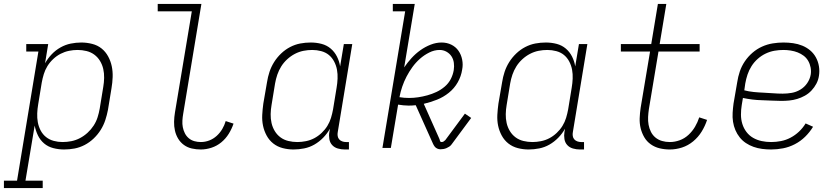

<svg xmlns="http://www.w3.org/2000/svg" viewBox="-69 -755 4289 980"><path d="M-49 205V167H18L127 -492H65V-530H177L161 -432Q175 -457 195 -478Q215 -499 240 -513Q265 -527 292 -532.5Q319 -538 346 -538Q346 -538 346 -538Q346 -538 346 -538Q374 -538 401.5 -531Q429 -524 449.5 -507.5Q470 -491 483 -467Q496 -443 501.5 -416.5Q507 -390 506 -361.5Q505 -333 500 -304L482 -194Q477 -168 468.5 -142Q460 -116 445 -92Q430 -68 409 -48Q388 -28 363 -15Q338 -2 311.5 3Q285 8 258 8Q230 8 203 1Q176 -6 156 -23Q136 -40 124.5 -64Q113 -88 108 -114L61 167H149V205ZM250 -30Q273 -30 295.5 -34.5Q318 -39 339 -50Q360 -61 378 -77.5Q396 -94 409 -114Q422 -134 429 -156Q436 -178 440 -201L458 -311Q462 -334 462.5 -357.5Q463 -381 458 -403Q453 -425 441.5 -444Q430 -463 412.5 -476Q395 -489 372.5 -494.5Q350 -500 327 -500Q305 -500 283 -495.5Q261 -491 240.5 -480.5Q220 -470 202.5 -453.5Q185 -437 173 -417.5Q161 -398 154.5 -376.5Q148 -355 144 -333L126 -223Q122 -200 121 -176.5Q120 -153 124 -131Q128 -109 138.5 -89Q149 -69 166 -55.5Q183 -42 205 -36Q227 -30 250 -30Z M956 8Q933 8 910.5 3Q888 -2 870 -15Q852 -28 840.5 -47Q829 -66 824 -88Q819 -110 819.5 -133.5Q820 -157 824 -181L910 -697H736V-735H959L866 -174Q863 -157 862 -139.5Q861 -122 864 -106Q867 -90 874.5 -75Q882 -60 894.5 -49.5Q907 -39 923 -34.5Q939 -30 956 -30Q978 -30 999 -38Q1020 -46 1037 -61.5Q1054 -77 1065.5 -96.5Q1077 -116 1083 -137L1123 -124Q1114 -97 1098.5 -72Q1083 -47 1060.5 -28.5Q1038 -10 1010.5 -1Q983 8 956 8Z M1429 8Q1401 8 1374 1Q1347 -6 1326 -22.5Q1305 -39 1292 -63Q1279 -87 1273.5 -113.5Q1268 -140 1269.5 -168.5Q1271 -197 1275 -226L1294 -336Q1298 -362 1306.5 -388Q1315 -414 1330 -438Q1345 -462 1366 -482Q1387 -502 1412 -515Q1437 -528 1463.5 -533Q1490 -538 1517 -538Q1546 -538 1572.5 -531Q1599 -524 1619 -507Q1639 -490 1651 -466Q1663 -442 1667 -416L1686 -530H1729L1655 -81Q1653 -71 1654.5 -61Q1656 -51 1662 -44Q1668 -37 1677.5 -33.5Q1687 -30 1697 -30H1712V8H1691Q1673 8 1655.5 3Q1638 -2 1626.5 -14.5Q1615 -27 1612 -45Q1609 -63 1612 -81L1615 -98Q1601 -73 1580.5 -52Q1560 -31 1535.5 -17Q1511 -3 1483.5 2.5Q1456 8 1429 8Q1429 8 1429 8Q1429 8 1429 8ZM1449 -30Q1470 -30 1492.5 -34.5Q1515 -39 1535 -49.5Q1555 -60 1572.5 -76.5Q1590 -93 1602 -112.5Q1614 -132 1620.5 -153.5Q1627 -175 1631 -197L1649 -307Q1653 -330 1654 -353.5Q1655 -377 1651 -399Q1647 -421 1636.5 -441Q1626 -461 1609.5 -474.5Q1593 -488 1570.5 -494Q1548 -500 1525 -500Q1502 -500 1479.5 -495.5Q1457 -491 1436 -480Q1415 -469 1397 -452.5Q1379 -436 1366.5 -416Q1354 -396 1346.5 -374Q1339 -352 1335 -329L1317 -219Q1313 -196 1312.5 -172.5Q1312 -149 1317 -127Q1322 -105 1333.5 -86Q1345 -67 1362.5 -54Q1380 -41 1402.5 -35.5Q1425 -30 1449 -30Z M2179 7Q2171 7 2163 3.5Q2155 0 2150 -6.5Q2145 -13 2141.5 -20.5Q2138 -28 2135 -35L2053 -218Q2044 -217 2034.5 -216.5Q2025 -216 2016 -216Q2003 -216 1989.5 -217.5Q1976 -219 1963 -221L1926 0H1883L1999 -697H1936V-735H2048L1994 -411Q2011 -436 2031.5 -458.5Q2052 -481 2076.5 -498.5Q2101 -516 2129 -527Q2157 -538 2185 -538Q2212 -538 2234.5 -527Q2257 -516 2271 -496Q2285 -476 2290 -450.5Q2295 -425 2290 -400Q2285 -366 2267.5 -335Q2250 -304 2222 -281.5Q2194 -259 2161 -246Q2128 -233 2094 -225L2172 -50Q2175 -44 2176.5 -37Q2178 -30 2185 -30Q2191 -30 2195.5 -33Q2200 -36 2204 -40L2304 -175L2336 -153L2236 -18Q2231 -11 2224 -6.5Q2217 -2 2210 1Q2203 4 2195 5.5Q2187 7 2179 7ZM2019 -255Q2042 -255 2065.5 -258.5Q2089 -262 2112.5 -268.5Q2136 -275 2158.5 -285.5Q2181 -296 2200.5 -312.5Q2220 -329 2231.5 -351Q2243 -373 2247 -397Q2250 -416 2247.5 -434.5Q2245 -453 2235.5 -467.5Q2226 -482 2210 -491Q2194 -500 2175 -500Q2148 -500 2122 -487Q2096 -474 2074.5 -455Q2053 -436 2036 -412.5Q2019 -389 2006 -364Q1993 -339 1984 -312.5Q1975 -286 1970 -259Q1982 -257 1994 -256Q2006 -255 2019 -255Z M2629 8Q2601 8 2574 1Q2547 -6 2526 -22.5Q2505 -39 2492 -63Q2479 -87 2473.5 -113.5Q2468 -140 2469.5 -168.5Q2471 -197 2475 -226L2494 -336Q2498 -362 2506.5 -388Q2515 -414 2530 -438Q2545 -462 2566 -482Q2587 -502 2612 -515Q2637 -528 2663.5 -533Q2690 -538 2717 -538Q2746 -538 2772.5 -531Q2799 -524 2819 -507Q2839 -490 2851 -466Q2863 -442 2867 -416L2886 -530H2929L2855 -81Q2853 -71 2854.5 -61Q2856 -51 2862 -44Q2868 -37 2877.5 -33.5Q2887 -30 2897 -30H2912V8H2891Q2873 8 2855.5 3Q2838 -2 2826.5 -14.5Q2815 -27 2812 -45Q2809 -63 2812 -81L2815 -98Q2801 -73 2780.5 -52Q2760 -31 2735.5 -17Q2711 -3 2683.5 2.5Q2656 8 2629 8Q2629 8 2629 8Q2629 8 2629 8ZM2649 -30Q2670 -30 2692.5 -34.5Q2715 -39 2735 -49.5Q2755 -60 2772.5 -76.5Q2790 -93 2802 -112.5Q2814 -132 2820.5 -153.5Q2827 -175 2831 -197L2849 -307Q2853 -330 2854 -353.5Q2855 -377 2851 -399Q2847 -421 2836.5 -441Q2826 -461 2809.5 -474.5Q2793 -488 2770.5 -494Q2748 -500 2725 -500Q2702 -500 2679.5 -495.5Q2657 -491 2636 -480Q2615 -469 2597 -452.5Q2579 -436 2566.5 -416Q2554 -396 2546.5 -374Q2539 -352 2535 -329L2517 -219Q2513 -196 2512.5 -172.5Q2512 -149 2517 -127Q2522 -105 2533.5 -86Q2545 -67 2562.5 -54Q2580 -41 2602.5 -35.5Q2625 -30 2649 -30Z M3350 8Q3323 8 3298 2Q3273 -4 3252.5 -18.5Q3232 -33 3219.5 -54.5Q3207 -76 3201 -100.5Q3195 -125 3196 -151.5Q3197 -178 3201 -205L3249 -492H3100V-530H3255L3289 -735H3332L3298 -530H3502V-492H3292L3243 -198Q3240 -178 3239 -157.5Q3238 -137 3241.5 -118Q3245 -99 3253.5 -82Q3262 -65 3276.5 -53Q3291 -41 3310 -35.5Q3329 -30 3350 -30Q3375 -30 3400 -39Q3425 -48 3445 -66.5Q3465 -85 3478.5 -108Q3492 -131 3500 -156L3540 -143Q3530 -112 3512.5 -83.5Q3495 -55 3469 -33.5Q3443 -12 3412 -2Q3381 8 3350 8Z M3867 8Q3844 8 3821 5Q3798 2 3777 -5.5Q3756 -13 3738 -25Q3720 -37 3706.5 -54Q3693 -71 3684.5 -91Q3676 -111 3672.5 -133.5Q3669 -156 3670.5 -179.5Q3672 -203 3675 -226L3694 -336Q3698 -363 3707 -390Q3716 -417 3732.5 -441.5Q3749 -466 3771.5 -485.5Q3794 -505 3820.5 -517Q3847 -529 3875 -533.5Q3903 -538 3930 -538Q3955 -538 3979.5 -534.5Q4004 -531 4026 -522Q4048 -513 4066 -498Q4084 -483 4095.5 -462Q4107 -441 4111 -416.5Q4115 -392 4111 -368Q4108 -347 4098 -328Q4088 -309 4073 -293Q4058 -277 4039 -266.5Q4020 -256 4000 -250Q3980 -244 3959.5 -242Q3939 -240 3919 -240Q3894 -240 3869 -241.5Q3844 -243 3819.5 -243.5Q3795 -244 3771 -247Q3747 -250 3723 -255L3717 -219Q3713 -195 3713 -170Q3713 -145 3720 -122.5Q3727 -100 3741 -81.5Q3755 -63 3775 -51.5Q3795 -40 3818.5 -35Q3842 -30 3867 -30Q3892 -30 3917.5 -35Q3943 -40 3966.5 -52.5Q3990 -65 4009.5 -83.5Q4029 -102 4043 -125L4081 -108Q4064 -80 4040.5 -57Q4017 -34 3988 -19Q3959 -4 3928 2Q3897 8 3867 8ZM3926 -277Q3949 -277 3972 -281Q3995 -285 4016 -297.5Q4037 -310 4051 -330.5Q4065 -351 4069 -374Q4072 -392 4068.5 -410.5Q4065 -429 4056 -444.5Q4047 -460 4033 -470.5Q4019 -481 4002.5 -487.5Q3986 -494 3967 -497Q3948 -500 3930 -500Q3907 -500 3884 -496Q3861 -492 3839 -481.5Q3817 -471 3798.5 -454.5Q3780 -438 3767 -417.5Q3754 -397 3746.5 -374.5Q3739 -352 3735 -329L3730 -294Q3753 -288 3777.5 -285.5Q3802 -283 3827 -282Q3852 -281 3876.5 -279Q3901 -277 3926 -277Z"/></svg>

Font: Iosevka Slab XLtEx
Style: Italic
Weight: 200
Width: 7
Italic angle: -9°
Monospace: yes
Designer: Belleve Invis
Foundry: Belleve Invis
Version: Version 11.1.0; ttfautohint (v1.8.3)